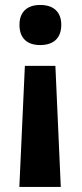

<svg xmlns="http://www.w3.org/2000/svg" viewBox="-20 -576 326 765"><path d="M79.1 -313.5H200.7L222.2 168.9H57.1ZM57.6 -477.1Q57.6 -515.1 79.1 -535.6Q100.6 -556.2 140.1 -556.2Q180.7 -556.2 202.4 -535.6Q224.1 -515.1 224.1 -477.1Q224.1 -438 202.4 -417.2Q180.7 -396.5 140.1 -396.5Q100.1 -396.5 78.9 -417.2Q57.6 -438 57.6 -477.1Z"/></svg>

Font: Viking Open Sans
Style: Bold
Weight: 700
Foundry: Ascender Corporation
Version: Version 2.001